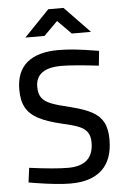

<svg xmlns="http://www.w3.org/2000/svg" viewBox="-61 -964 665 1017"><g transform="rotate(-5 271.5 -455.0)"><path d="M45 0ZM87 -9 51 -15 61 -92Q196 -74 267 -74Q402 -74 402 -197Q402 -231 388 -251.5Q374 -272 343.5 -284.5Q313 -297 258 -309Q177 -328 132 -351.5Q87 -375 66 -412Q45 -449 45 -509Q45 -604 102 -652Q159 -700 270 -700Q311 -700 358.5 -695Q406 -690 484 -677L476 -599Q339 -615 278 -615Q141 -615 141 -515Q141 -478 156.5 -457Q172 -436 206 -422.5Q240 -409 309 -393Q381 -375 421 -353Q461 -331 479.5 -296Q498 -261 498 -204Q498 -98 440.5 -44Q383 10 273 10Q204 10 87 -9ZM235 -920H316L450 -781H348L276 -854L203 -781H101Z"/></g></svg>

Font: sheba-seeBold
Style: Regular
Weight: 600
Designer: Mohamed Galeb, the designers
Foundry: Kief Type Foundry
Version: Version 2.010; ttfautohint (v1.5.33-1714) -l 8 -r 50 -G 200 